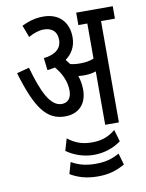

<svg xmlns="http://www.w3.org/2000/svg" viewBox="-97 -700 784 1034"><g transform="rotate(-10 295.5 -182.5)"><path d="M356 -208C356 -238 350 -263 343 -284C353 -283 364 -282 374 -282C398 -282 419 -285 440 -292V0H515V-554H591V-622H391V-554H440V-362C417 -353 395 -349 364 -349C343 -349 327 -351 311 -355C304 -364 298 -373 291 -381C325 -406 349 -443 349 -495C349 -576 300 -632 213 -632C166 -632 134 -621 94 -603L119 -537C147 -553 176 -563 203 -563C249 -563 275 -538 275 -494C275 -447 241 -418 177 -411L185 -344C199 -345 213 -348 227 -351C258 -315 283 -268 283 -215C283 -173 262 -151 230 -151C168 -151 128 -235 89 -374L21 -356C80 -157 136 -82 236 -82C309 -82 356 -127 356 -208ZM353 149C411 149 463 130 502 101L483 36C440 71 401 81 353 81C299 81 260 65 223 36L204 101C244 130 297 149 353 149ZM353 267C414 267 456 254 502 228L484 165C440 190 402 198 353 198C298 198 259 186 222 165L204 228C243 251 289 267 353 267Z"/></g></svg>

Font: Noto Sans Devanagari UI ExtraCondensed
Style: Regular
Weight: 400
Width: 2
Designer: Jelle Bosma - Monotype Design Team
Foundry: Monotype Imaging Inc.
Version: Version 2.003